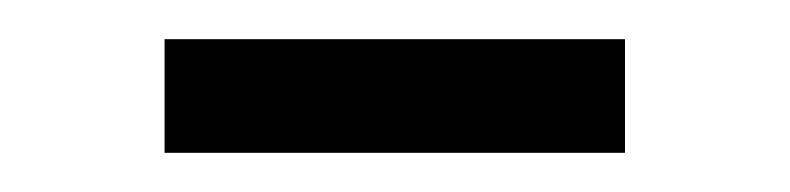

<svg xmlns="http://www.w3.org/2000/svg" viewBox="-20 -352 403 98"><path d="M64 -274V-332H299V-274Z"/></svg>

Font: Trueno
Style: Lt
Weight: 300
Designer: Julieta Ulanovsky
Foundry: Julieta Ulanovsky
Version: Version 3.001b